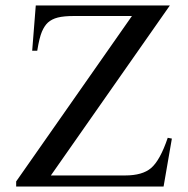

<svg xmlns="http://www.w3.org/2000/svg" viewBox="-20 -682 687 702"><path d="M608.4 -175.3 578.1 0H39.1V-18.6L462.4 -623.5H251.5Q213.4 -623.5 191.4 -617.9Q169.4 -612.3 155.3 -599.6Q142.6 -587.9 133.3 -566.4Q124 -544.9 116.2 -496.6H97.7L110.8 -662.1H601.1L166 -40.5H437.5Q500.5 -40.5 532.2 -67.4Q565.4 -95.7 593.3 -178.2Z"/></svg>

Font: BabelStone Englisc
Style: Regular
Weight: 400
Designer: Andrew West
Foundry: BabelStone
Version: Version 1.000 June 24, 2023